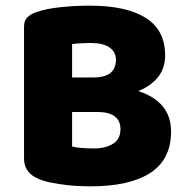

<svg xmlns="http://www.w3.org/2000/svg" viewBox="-20 -643 659 679"><path d="M564 -447Q564 -402 539 -370.5Q514 -339 469 -321Q585 -283 585 -178Q585 -79 511.5 -31.5Q438 16 300 16Q283 16 260 15Q237 14 212.5 11Q188 8 164 3.5Q140 -1 120 -9Q65 -30 65 -82V-549Q65 -570 76.5 -581.5Q88 -593 108 -600Q142 -612 193 -617.5Q244 -623 298 -623Q426 -623 495 -580Q564 -537 564 -447ZM406 -186Q406 -247 324 -247H235V-125Q249 -121 271 -119.5Q293 -118 313 -118Q353 -118 379.5 -134.5Q406 -151 406 -186ZM235 -369H308Q351 -369 370.5 -385Q390 -401 390 -432Q390 -459 367.5 -475Q345 -491 300 -491Q285 -491 265.5 -490Q246 -489 235 -487Z"/></svg>

Font: Baloo Tammudu 2 ExtraBold
Style: Regular
Weight: 800
Designer: Maithili Shingre, Omkar Shende and Ek Type
Foundry: Ek Type
Version: Version 1.640;hotconv 1.0.111;makeotfexe 2.5.65597; ttfautoh